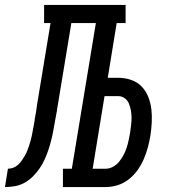

<svg xmlns="http://www.w3.org/2000/svg" viewBox="-76 -755 696 775"><path d="M-56 0 -44 -74Q-33 -74 -22.5 -78Q-12 -82 -3.5 -89.5Q5 -97 11.5 -106.5Q18 -116 24 -126Q30 -136 34 -146.5Q38 -157 41.5 -167.5Q45 -178 48 -188.5Q51 -199 53 -210Q55 -221 57 -231.5Q59 -242 61 -253Q62 -257 62.5 -261.5Q63 -266 64 -270V-273Q67 -288 69.5 -303.5Q72 -319 74 -335L128 -662H102V-735H431V-662H395L359 -441H401Q428 -441 453 -432.5Q478 -424 495.5 -406Q513 -388 522.5 -364Q532 -340 535 -314Q538 -288 536.5 -260.5Q535 -233 531 -207Q527 -183 520.5 -159Q514 -135 504 -112Q494 -89 479 -68Q464 -47 443.5 -31Q423 -15 399 -7.5Q375 0 351 0H178V-74H214L311 -662H212L156 -323Q155 -319 154.5 -315.5Q154 -312 154 -309Q150 -289 146.5 -269Q143 -249 139.5 -229.5Q136 -210 131 -190Q126 -170 119.5 -150.5Q113 -131 104.5 -112Q96 -93 84 -75.5Q72 -58 56.5 -42.5Q41 -27 22.5 -17Q4 -7 -16 -3.5Q-36 0 -56 0ZM351 -74Q366 -74 380.5 -82Q395 -90 405 -102.5Q415 -115 422.5 -129Q430 -143 435 -158Q440 -173 443 -188Q446 -203 449 -218Q451 -233 453 -248.5Q455 -264 455 -279Q455 -294 452.5 -308.5Q450 -323 444.5 -336.5Q439 -350 427.5 -358.5Q416 -367 401 -367H346L298 -74Z"/></svg>

Font: Iosevka Slab Extended
Style: Italic
Weight: 400
Width: 7
Italic angle: -9°
Monospace: yes
Designer: Belleve Invis
Foundry: Belleve Invis
Version: Version 11.1.0; ttfautohint (v1.8.3)